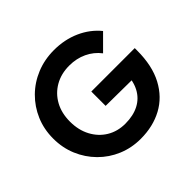

<svg xmlns="http://www.w3.org/2000/svg" viewBox="-170 -911 1119 1119"><g transform="rotate(-45 389.0 -352.0)"><path d="M397 10Q322 10 256.5 -17.5Q191 -45 141.5 -95Q92 -145 64.5 -210.5Q37 -276 37 -352Q37 -429 65 -494.5Q93 -560 143 -609.5Q193 -659 260 -686.5Q327 -714 405 -714Q492 -714 565 -681.5Q638 -649 686 -590L594 -498Q561 -541 512 -564Q463 -587 404 -587Q337 -587 285.5 -557.5Q234 -528 205 -475.5Q176 -423 176 -353Q176 -283 204.5 -229.5Q233 -176 282.5 -146Q332 -116 396 -116Q462 -116 509 -140.5Q556 -165 581 -212.5Q606 -260 606 -329L695 -268L388 -271V-389H746V-370Q746 -244 701 -159.5Q656 -75 577.5 -32.5Q499 10 397 10Z"/></g></svg>

Font: Outfit SemiBold
Style: Regular
Weight: 600
Designer: Rodrigo Fuenzalida
Foundry: fragTYPE
Version: Version 1.100;gftools[0.9.27]